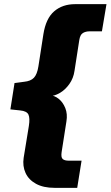

<svg xmlns="http://www.w3.org/2000/svg" viewBox="-20 -725 533 925"><path d="M243 180Q189 180 153.5 160.5Q118 141 103 108Q88 75 94 35L119 -118Q125 -156 117 -173Q109 -190 77 -193L30 -198L50 -325L96 -331Q128 -334 143.5 -350.5Q159 -367 165 -405L189 -560Q201 -636 241 -670.5Q281 -705 342 -705H493L471 -574H411Q393 -574 379.5 -566Q366 -558 362 -532L339 -384Q334 -348 314 -320Q294 -292 268 -277Q242 -262 219 -262L218 -266Q241 -266 262 -249.5Q283 -233 294.5 -204.5Q306 -176 300 -140L277 7Q273 33 282 41Q291 49 310 49H373L352 180Z"/></svg>

Font: Nunito Sans 12pt ExtraLight 12pt Black
Style: Italic
Weight: 900
Italic angle: -9°
Version: Version 3.101;gftools[0.9.27]